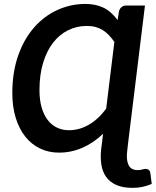

<svg xmlns="http://www.w3.org/2000/svg" viewBox="-20 -750 772 951"><path d="M610 -1.5 613.5 -33.5 698 -722.5H603.5C594.8 -722.5 587.2 -719.6 580.8 -713.8C574.2 -707.9 570.2 -699.7 568.5 -689L562.5 -650.5C540.2 -680.5 516.1 -701.3 490.2 -713C464.4 -724.7 435.5 -730.5 403.5 -730.5C354.5 -730.5 308.1 -720.5 264.2 -700.5C220.4 -680.5 181.9 -651.6 148.8 -613.8C115.6 -575.9 89.3 -529.6 70 -474.8C50.7 -419.9 41 -357.8 41 -288.5C41 -243.5 46.6 -202.8 57.8 -166.5C68.9 -130.2 84.6 -99.2 104.8 -73.8C124.9 -48.2 149.2 -28.6 177.8 -14.8C206.2 -0.9 237.8 6 272.5 6C312.5 6 351 -2 388 -18C425 -34 459.2 -57.2 490.5 -87.5L484 -33.5L481.5 -15.5C478.2 13.2 478.2 39.5 481.8 63.5C485.2 87.5 493.1 108.2 505.2 125.5C517.4 142.8 534.2 156.3 555.8 166C577.2 175.7 604.3 180.5 637 180.5C654.3 180.5 670.4 178.9 685.2 175.8C700.1 172.6 715.5 167.7 731.5 161L725 109.5C723.7 99.8 720.6 93.6 715.8 90.8C710.9 87.9 706.2 86.5 701.5 86.5C696.8 86.5 691.2 87.5 684.8 89.5C678.2 91.5 670.7 92.5 662 92.5C639.7 92.5 624.5 84 616.5 67C608.5 50 606.3 27.2 610 -1.5ZM322 -105C300 -105 280 -109.3 262 -118C244 -126.7 228.6 -139.4 215.8 -156.2C202.9 -173.1 193 -193.8 186 -218.5C179 -243.2 175.5 -271.5 175.5 -303.5C175.5 -354.2 181.5 -399.2 193.5 -438.8C205.5 -478.2 222 -511.5 243 -538.5C264 -565.5 288.8 -586.1 317.2 -600.2C345.8 -614.4 376.7 -621.5 410 -621.5C426 -621.5 440.4 -619.8 453.2 -616.2C466.1 -612.8 477.9 -607.7 488.8 -601C499.6 -594.3 509.7 -586.1 519 -576.2C528.3 -566.4 537.5 -555.2 546.5 -542.5L506 -212.5C492.3 -193.5 478 -177.2 463 -163.8C448 -150.2 432.7 -139.2 417 -130.5C401.3 -121.8 385.5 -115.4 369.5 -111.2C353.5 -107.1 337.7 -105 322 -105Z"/></svg>

Font: Lato
Style: Bold Italic
Weight: 700
Italic angle: -7°
Designer: Lukasz Dziedzic
Foundry: tyPoland Lukasz Dziedzic
Version: Version 2.007; 2014-02-27